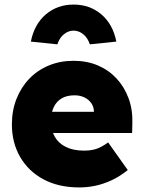

<svg xmlns="http://www.w3.org/2000/svg" viewBox="-20 -810 626 840"><path d="M32 -266Q32 -326 52 -377Q72 -428 108 -465.5Q144 -503 193.5 -523.5Q243 -544 302 -544Q360 -544 407.5 -524Q455 -504 489.5 -467Q524 -430 542.5 -380Q561 -330 559 -270L558 -228H138L115 -321H409L391 -301V-320Q391 -342 379.5 -358.5Q368 -375 349 -384Q330 -393 306 -393Q272 -393 249.5 -379.5Q227 -366 215 -341Q203 -316 203 -281Q203 -241 219.5 -212Q236 -183 268.5 -167Q301 -151 348 -151Q379 -151 402.5 -159Q426 -167 453 -187L539 -66Q504 -38 468.5 -21.5Q433 -5 398 2.5Q363 10 327 10Q236 10 170 -25.5Q104 -61 68 -123.5Q32 -186 32 -266ZM115 -628Q130 -704 180.5 -747Q231 -790 302 -790Q373 -790 423.5 -747Q474 -704 489 -628L373 -616Q364 -644 344.5 -660Q325 -676 302 -676Q279 -676 259.5 -660Q240 -644 231 -616Z"/></svg>

Font: Mach ExtraBold
Style: Regular
Weight: 800
Version: Version 1.002